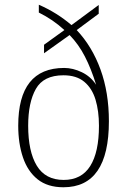

<svg xmlns="http://www.w3.org/2000/svg" viewBox="-20 -781 537 811"><path d="M248 10Q181 10 139 -23.5Q97 -57 77 -116Q57 -175 57 -250Q57 -494 251 -494Q288 -494 325.5 -476Q363 -458 386 -423Q365 -491 338.5 -542.5Q312 -594 274 -633L166 -556V-592L252 -654Q227 -677 200.5 -695Q174 -713 144 -728V-761Q220 -728 282 -675L397 -760V-723L304 -654Q369 -585 404.5 -487.5Q440 -390 440 -269Q440 10 248 10ZM249 -21Q324 -21 361 -79.5Q398 -138 398 -250Q398 -312 383.5 -360Q369 -408 336 -435.5Q303 -463 248 -463Q164 -463 131.5 -405.5Q99 -348 99 -250Q99 -141 135.5 -81Q172 -21 249 -21Z"/></svg>

Font: Noto Serif Khmer SemiCondensed ExtraLight
Style: Regular
Weight: 200
Width: 4
Designer: Danh Hong and the Monotype Design Team
Foundry: Monotype Imaging Inc.
Version: Version 2.004; ttfautohint (v1.8.4.7-5d5b)